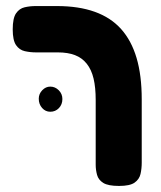

<svg xmlns="http://www.w3.org/2000/svg" viewBox="-20 -605 530 634"><path d="M373 9Q337 9 321 -1Q305 -11 300.5 -27.5Q296 -44 296 -61V-275Q296 -316 289 -345.5Q282 -375 266.5 -394.5Q251 -414 227.5 -423Q204 -432 171 -432H99Q80 -432 62 -436Q44 -440 33 -456Q22 -472 22 -508Q22 -545 33 -561Q44 -577 61.5 -581Q79 -585 98 -585H168Q240 -585 293 -566Q346 -547 380 -509Q414 -471 431 -413.5Q448 -356 448 -277V-68Q448 -48 444 -30.5Q440 -13 424.5 -2Q409 9 373 9ZM146 -236Q130 -236 119 -248.5Q108 -261 108 -279Q108 -295 119.5 -307Q131 -319 146 -319Q162 -319 174 -307Q186 -295 186 -278Q186 -260 174.5 -248Q163 -236 146 -236Z"/></svg>

Font: Fredoka SemiCondensed SemiBold
Style: Regular
Weight: 600
Width: 4
Designer: Ben Nathan
Foundry: Milena B. Brandão, Ben Nathan
Version: Version 2.001